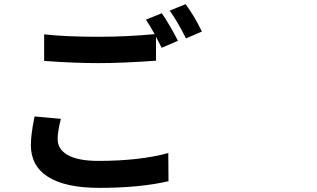

<svg xmlns="http://www.w3.org/2000/svg" viewBox="-20 -865 1540 932"><path d="M461.9 46.9Q296.9 46.9 212.9 -6.8Q129.9 -59.6 129.9 -160.2Q129.9 -211.9 146.5 -293Q147.5 -297.9 148.4 -299.8L275.4 -288.1Q259.8 -225.6 259.8 -190.4Q259.8 -141.6 305.7 -114.3Q356.4 -84 457 -84Q657.2 -84 796.9 -122.1L797.9 14.6Q659.2 46.9 461.9 46.9ZM458 -558.6Q337.9 -558.6 194.3 -569.3V-698.2Q301.8 -686.5 457 -686.5Q592.8 -686.5 730.5 -699.2Q706.1 -744.1 688.5 -769.5L765.6 -800.8Q804.7 -743.2 843.8 -667L764.6 -632.8Q760.7 -640.6 752.9 -656.2Q742.2 -675.8 737.3 -686.5V-570.3Q575.2 -558.6 458 -558.6ZM882.8 -678.7Q839.8 -763.7 803.7 -813.5L880.9 -844.7Q924.8 -785.2 960 -711.9Z"/></svg>

Font: Bpmf GenYo Gothic B
Style: B
Weight: 700
Foundry: But Ko
Version: Version 1.320